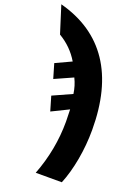

<svg xmlns="http://www.w3.org/2000/svg" viewBox="-264 -840 832 1155"><g transform="rotate(20 151.5 -262.5)"><path d="M187 -111Q187 -145 185 -189L77 -136L50 -228L172 -283Q165 -334 143 -378L27 -326L0 -418L101 -465Q54 -544 -26 -591L-81 -765Q134 -708 243 -545.5Q352 -383 352 -118Q352 -21 335 73Q318 167 288 240H121Q187 68 187 -111Z"/></g></svg>

Font: Noto Sans UI CondBlack
Style: Regular
Weight: 900
Width: 3
Designer: Monotype Design Team
Foundry: Monotype Imaging Inc.
Version: Version 1.001